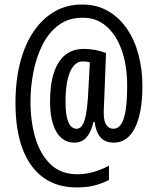

<svg xmlns="http://www.w3.org/2000/svg" viewBox="-20 -740 691 844"><path d="M606 -362Q606 -302 597.5 -255.5Q589 -209 573 -177.5Q557 -146 534 -129.5Q511 -113 481 -113Q441 -113 421 -137Q401 -161 396 -204H391Q380 -158 359.5 -135.5Q339 -113 307 -113Q256 -113 228 -160.5Q200 -208 200 -294Q200 -369 217 -420.5Q234 -472 267 -498.5Q300 -525 348 -525Q373 -525 398 -520.5Q423 -516 446 -507L438 -299Q437 -284 436.5 -268.5Q436 -253 436 -244Q436 -207 447.5 -190.5Q459 -174 479 -174Q499 -174 512.5 -194Q526 -214 532.5 -256Q539 -298 539 -364Q539 -452 515 -519.5Q491 -587 447 -625Q403 -663 343 -662Q281 -662 237 -629Q193 -596 166 -541.5Q139 -487 126.5 -422Q114 -357 114 -294Q114 -206 135.5 -133.5Q157 -61 202.5 -17.5Q248 26 320 26Q358 26 394.5 15Q431 4 459 -12V51Q428 67 394.5 75.5Q361 84 318 84Q231 84 171 41Q111 -2 79.5 -85Q48 -168 48 -287Q48 -386 69 -466.5Q90 -547 129.5 -604Q169 -661 223 -691Q277 -721 343 -720Q405 -720 454 -692Q503 -664 537 -615Q571 -566 588.5 -501Q606 -436 606 -362ZM268 -292Q268 -233 280.5 -203.5Q293 -174 317 -174Q340 -174 352 -212.5Q364 -251 368 -336L375 -466Q368 -468 360.5 -469Q353 -470 343 -470Q320 -470 303 -449.5Q286 -429 277 -389.5Q268 -350 268 -292Z"/></svg>

Font: Noto Sans Khmer ExtraCondensed
Style: Regular
Weight: 400
Width: 2
Designer: Danh Hong and the Monotype Design Team
Foundry: Monotype Imaging Inc.
Version: Version 2.004